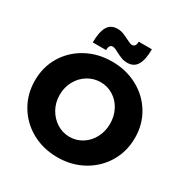

<svg xmlns="http://www.w3.org/2000/svg" viewBox="-206 -1082 1215 1261"><g transform="rotate(30 402.0 -451.5)"><path d="M781 -352Q781 -249 731.5 -166Q682 -83 595.5 -35Q509 13 402 13Q295 13 208.5 -34.5Q122 -82 72.5 -165.5Q23 -249 23 -352Q23 -454 72.5 -536Q122 -618 208.5 -665Q295 -712 402 -712Q509 -712 595.5 -665Q682 -618 731.5 -536Q781 -454 781 -352ZM211 -351Q211 -293 237.5 -245.5Q264 -198 308 -170.5Q352 -143 404 -143Q456 -143 499.5 -170.5Q543 -198 568 -245.5Q593 -293 593 -351Q593 -408 568 -455.5Q543 -503 499.5 -530Q456 -557 404 -557Q352 -557 307.5 -530Q263 -503 237 -455.5Q211 -408 211 -351ZM489 -754Q465 -754 445 -761.5Q425 -769 398 -783Q370 -799 356 -799Q328 -799 328 -757H227Q227 -835 250 -875.5Q273 -916 325 -916Q348 -916 369 -908Q390 -900 415 -887Q445 -871 457 -871Q486 -871 486 -912H586Q586 -834 563 -794Q540 -754 489 -754Z"/></g></svg>

Font: Montserrat arm2
Style: Bold
Weight: 700
Designer: Julieta Ulanovsky
Foundry: Julieta Ulanovsky
Version: Version 6.000